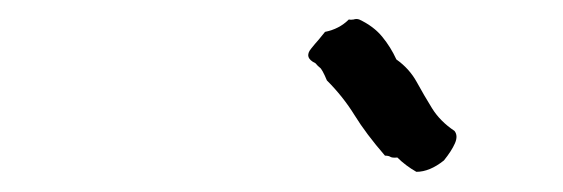

<svg xmlns="http://www.w3.org/2000/svg" viewBox="-20 -771 578 197"><path d="M337.9 -751Q339.8 -750.5 342.8 -751Q345.7 -752 348.6 -751Q363.3 -744.1 372.1 -733.4Q380.9 -722.7 386.7 -710Q399.9 -700.7 407.5 -687Q415 -673.3 423.3 -659.9Q431.6 -646.5 446.3 -636.7Q450.2 -631.8 446.8 -624Q443.4 -616.2 435.5 -606.4Q420.9 -594.7 407.2 -594.7Q396 -601.1 387.7 -609.4Q382.8 -608.9 380.9 -609.9Q378.9 -611.3 375 -611.3Q355.5 -633.8 343.8 -652.8Q332 -671.9 315.4 -688.5Q310.5 -700.2 308.1 -701.7Q306.2 -703.1 303.7 -706.1Q291.5 -711.9 299.3 -721.2Q303.2 -726.1 306.9 -730.2Q310.5 -734.4 313.5 -738.3Q328.1 -741.2 337.9 -751Z"/></svg>

Font: Freehand
Style: Regular
Weight: 400
Designer: Danh Hong
Version: Version 8.001; ttfautohint (v1.8.3)